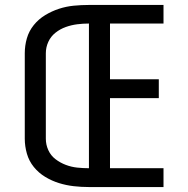

<svg xmlns="http://www.w3.org/2000/svg" viewBox="-20 -755 760 775"><path d="M339 0H640V-76H424V-359H621V-435H424V-660H640V-735H339Q308 -735 277.5 -732Q247 -729 218 -719.5Q189 -710 162.5 -694Q136 -678 116.5 -654Q97 -630 88.5 -600.5Q80 -571 80 -540V-195Q80 -165 88.5 -135Q97 -105 116.5 -81Q136 -57 162.5 -41Q189 -25 218 -16Q247 -7 277.5 -3.5Q308 0 339 0ZM339 -76Q315 -76 291.5 -78.5Q268 -81 245.5 -89.5Q223 -98 204 -112.5Q185 -127 175 -149Q165 -171 165 -195V-540Q165 -564 175 -586Q185 -608 204 -623Q223 -638 245.5 -646Q268 -654 291.5 -657Q315 -660 339 -660Z"/></svg>

Font: Iosevka Sparkle
Style: Regular
Weight: 400
Designer: Belleve Invis
Foundry: Belleve Invis
Version: Version 4.5.0; ttfautohint (v1.8.3)